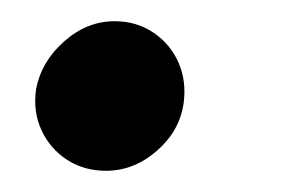

<svg xmlns="http://www.w3.org/2000/svg" viewBox="-20 -147 272 181"><path d="M80 14Q59 14 43 3.5Q27 -7 19 -24.5Q11 -42 14 -63Q19 -89 40.5 -108Q62 -127 88 -127Q109 -127 125 -116Q141 -105 148.5 -87.5Q156 -70 153 -49Q149 -23 127.5 -4.5Q106 14 80 14Z"/></svg>

Font: Figtree Light SemiBold
Style: Italic
Weight: 600
Italic angle: -9.5°
Version: Version 2.001;gftools[0.9.30]